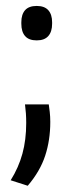

<svg xmlns="http://www.w3.org/2000/svg" viewBox="-20 -478 239 630"><path d="M140 -135.5Q141.5 -126 143.2 -110.8Q145 -95.5 145 -78Q145 -18 128.2 33Q111.5 84 71 131.5L15 113.5Q41 72 53.5 26.5Q66 -19 66 -74.5Q66 -91 65 -105.8Q64 -120.5 62 -135.5ZM100.5 -345.5Q74.5 -345.5 62.2 -359.8Q50 -374 50 -400V-405Q50 -430.5 62.2 -444.5Q74.5 -458.5 100.5 -458.5Q126 -458.5 138.5 -444.5Q151 -430.5 151 -405V-400Q151 -374 138.5 -359.8Q126 -345.5 100.5 -345.5Z"/></svg>

Font: Anek Gurmukhi Medium
Style: Regular
Weight: 400
Version: Version 1.003